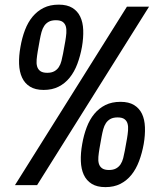

<svg xmlns="http://www.w3.org/2000/svg" viewBox="-20 -778 690 807"><path d="M136 0H43L513.5 -750H606.5ZM163.5 -400Q128.5 -400 106.2 -413.8Q84 -427.5 72.8 -451.8Q61.5 -476 60.2 -509.2Q59 -542.5 66 -581Q72.5 -619 85 -651.8Q97.5 -684.5 117 -708Q136.5 -731.5 163.5 -745Q190.5 -758.5 227 -758.5Q262 -758.5 284 -745Q306 -731.5 317.2 -708Q328.5 -684.5 329.8 -651.8Q331 -619 324.5 -581Q317.5 -542.5 305 -509.2Q292.5 -476 273 -451.8Q253.5 -427.5 226.5 -413.8Q199.5 -400 163.5 -400ZM254.5 -605Q257.5 -622.5 258.8 -638.5Q260 -654.5 256.8 -666.5Q253.5 -678.5 243.8 -685.8Q234 -693 215 -693Q196.5 -693 184.8 -686.5Q173 -680 165.8 -669Q158.5 -658 154.5 -643.2Q150.5 -628.5 147.5 -612L138.5 -561.5Q135.5 -543.5 134 -527.2Q132.5 -511 136 -498.8Q139.5 -486.5 149.5 -479.2Q159.5 -472 178.5 -472Q196.5 -472 208.2 -478.5Q220 -485 227.2 -496Q234.5 -507 238.2 -521.8Q242 -536.5 245 -552.5ZM423 8.5Q388 8.5 365.8 -5.2Q343.5 -19 332.2 -43.2Q321 -67.5 319.8 -100.8Q318.5 -134 325.5 -172.5Q332 -210.5 344.5 -243.2Q357 -276 376.5 -299.5Q396 -323 423 -336.5Q450 -350 486.5 -350Q521.5 -350 543.5 -336.5Q565.5 -323 576.8 -299.5Q588 -276 589.2 -243.2Q590.5 -210.5 584 -172.5Q577 -134 564.5 -100.8Q552 -67.5 532.5 -43.2Q513 -19 486 -5.2Q459 8.5 423 8.5ZM514 -196.5Q517 -214 518.2 -230Q519.5 -246 516.2 -258Q513 -270 503.2 -277.2Q493.5 -284.5 474.5 -284.5Q456 -284.5 444.2 -278Q432.5 -271.5 425.2 -260.5Q418 -249.5 414 -234.8Q410 -220 407 -203.5L398 -153Q395 -135 393.5 -118.8Q392 -102.5 395.5 -90.2Q399 -78 409 -70.8Q419 -63.5 438 -63.5Q456 -63.5 467.8 -70Q479.5 -76.5 486.8 -87.5Q494 -98.5 497.8 -113.2Q501.5 -128 504.5 -144Z"/></svg>

Font: B612 Mono
Style: Italic
Weight: 400
Italic angle: -10°
Version: Version 1.005